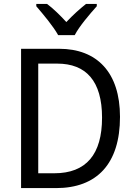

<svg xmlns="http://www.w3.org/2000/svg" viewBox="-20 -964 692 984"><path d="M278 -784H363C386 -829 441 -893 476 -932V-944H421C386 -916 355 -888 320 -851C288 -886 252 -921 221 -944H166V-932C202 -890 254 -828 278 -784ZM595 -365C595 -593 477 -714 283 -714H88V0H267C476 0 595 -124 595 -365ZM503 -361C503 -173 422 -76 258 -76H176V-638H273C421 -638 503 -549 503 -361Z"/></svg>

Font: Noto Sans Lao UI SemCond
Style: Regular
Weight: 400
Width: 4
Designer: Monotype Design Team
Foundry: Monotype Imaging Inc.
Version: Version 2.000